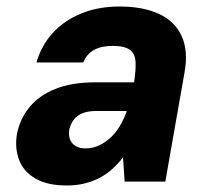

<svg xmlns="http://www.w3.org/2000/svg" viewBox="-20 -558 643 590"><path d="M186 12Q125 12 88.5 -9.5Q52 -31 38.5 -67Q25 -103 32 -146Q41 -192 70 -228Q99 -264 149.5 -284.5Q200 -305 273 -305H392Q398 -344 396.5 -368.5Q395 -393 379 -405Q363 -417 325 -417Q292 -417 269 -404.5Q246 -392 236 -366H92Q107 -418 142 -456.5Q177 -495 229.5 -516.5Q282 -538 347 -538Q420 -538 469 -515Q518 -492 538.5 -446.5Q559 -401 547 -335L488 0H363L358 -74Q343 -55 325.5 -39Q308 -23 286 -11.5Q264 0 239 6Q214 12 186 12ZM243 -102Q264 -102 283 -110.5Q302 -119 318.5 -134Q335 -149 347.5 -169.5Q360 -190 369 -215V-217H275Q251 -217 233.5 -210Q216 -203 206.5 -190Q197 -177 193 -160Q189 -132 203 -117Q217 -102 243 -102Z"/></svg>

Font: DM Sans 9pt Black
Style: Italic
Weight: 900
Italic angle: -10°
Version: Version 4.004;gftools[0.9.30]